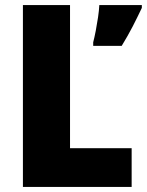

<svg xmlns="http://www.w3.org/2000/svg" viewBox="-20 -734 577 754"><path d="M537 -703Q519 -665 501 -630Q483 -595 458 -554H346V-568Q351 -587 356 -613Q361 -639 365 -666Q369 -693 370 -714H537ZM70 0V-714H255V-152H497V0Z"/></svg>

Font: Noto Sans SemiCondensed Black
Style: Regular
Weight: 900
Width: 4
Designer: Monotype Design Team
Foundry: Monotype Imaging Inc.
Version: Version 2.013; ttfautohint (v1.8.4.7-5d5b)